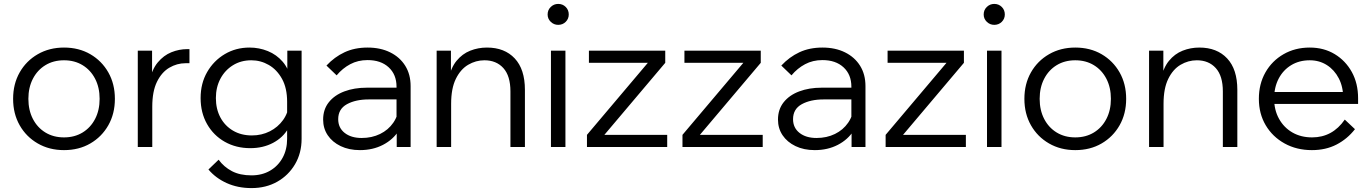

<svg xmlns="http://www.w3.org/2000/svg" viewBox="-20 -751 7006 981"><path d="M307 16Q232 16 173 -18Q114 -52 80.5 -111Q47 -170 47 -246Q47 -322 80.5 -381Q114 -440 173 -474Q232 -508 307 -508Q383 -508 441.5 -474Q500 -440 533.5 -381Q567 -322 567 -246Q567 -170 533.5 -111Q500 -52 441.5 -18Q383 16 307 16ZM307 -49Q361 -49 402 -74Q443 -99 466 -143.5Q489 -188 489 -246Q489 -304 466 -348.5Q443 -393 402 -418Q361 -443 307 -443Q253 -443 212 -418Q171 -393 148 -348.5Q125 -304 125 -246Q125 -188 148 -143.5Q171 -99 212 -74Q253 -49 307 -49Z M948 -500V-428H928Q884 -428 845 -405Q806 -382 782 -333Q758 -284 758 -206V0H684V-492H757V-336H744Q756 -396 786 -432Q816 -468 855.5 -484Q895 -500 937 -500Z M1521 -42Q1521 31 1487.5 88Q1454 145 1396.5 177.5Q1339 210 1265 210Q1195 210 1138.5 184.5Q1082 159 1045 115L1097 65Q1124 102 1165 123.5Q1206 145 1265 145Q1319 145 1360 121Q1401 97 1424 55Q1447 13 1447 -42V-231Q1447 -301 1421 -348Q1395 -395 1353.5 -419Q1312 -443 1264 -443Q1211 -443 1170 -417.5Q1129 -392 1106 -348.5Q1083 -305 1083 -250Q1083 -194 1106 -151Q1129 -108 1170.5 -83.5Q1212 -59 1267 -59Q1317 -59 1358.5 -80Q1400 -101 1426.5 -138Q1453 -175 1457 -223L1472 -203Q1480 -142 1453 -95Q1426 -48 1375 -21Q1324 6 1259 6Q1186 6 1128.5 -26.5Q1071 -59 1038 -117Q1005 -175 1005 -250Q1005 -325 1038.5 -383Q1072 -441 1128.5 -474.5Q1185 -508 1255 -508Q1304 -508 1348.5 -490Q1393 -472 1424.5 -435.5Q1456 -399 1466 -343H1448V-492H1521Z M2078 0H2007V-96L2006 -124V-308Q2006 -370 1966 -407Q1926 -444 1858 -444Q1809 -444 1769.5 -423Q1730 -402 1700 -366L1648 -416Q1689 -460 1740.5 -484Q1792 -508 1858 -508Q1924 -508 1973.5 -483.5Q2023 -459 2050.5 -415Q2078 -371 2078 -311ZM1819 16Q1763 16 1720.5 -4.5Q1678 -25 1654.5 -60Q1631 -95 1631 -140Q1631 -192 1660 -228.5Q1689 -265 1739.5 -284Q1790 -303 1854 -303H2016V-243H1864Q1797 -243 1752.5 -218.5Q1708 -194 1708 -142Q1708 -98 1741 -72Q1774 -46 1828 -46Q1880 -46 1922 -66.5Q1964 -87 1989.5 -124Q2015 -161 2018 -209L2048 -192Q2048 -132 2018.5 -85Q1989 -38 1937 -11Q1885 16 1819 16Z M2662 0H2588V-284Q2588 -363 2552 -403Q2516 -443 2455 -443Q2411 -443 2372 -420Q2333 -397 2309 -348Q2285 -299 2285 -221V0H2211V-492H2284V-343H2271Q2283 -404 2312.5 -440Q2342 -476 2382.5 -492Q2423 -508 2468 -508Q2558 -508 2610 -452.5Q2662 -397 2662 -292Z M2869 0H2795V-492H2869ZM2832 -624Q2810 -624 2794 -639.5Q2778 -655 2778 -677Q2778 -700 2794 -715.5Q2810 -731 2832 -731Q2855 -731 2870.5 -715.5Q2886 -700 2886 -677Q2886 -655 2870.5 -639.5Q2855 -624 2832 -624Z M3389 0H2979V-62L3290 -430H2989V-492H3379V-430L3068 -62H3389Z M3877 0H3467V-62L3778 -430H3477V-492H3867V-430L3556 -62H3877Z M4402 0H4331V-96L4330 -124V-308Q4330 -370 4290 -407Q4250 -444 4182 -444Q4133 -444 4093.5 -423Q4054 -402 4024 -366L3972 -416Q4013 -460 4064.5 -484Q4116 -508 4182 -508Q4248 -508 4297.5 -483.5Q4347 -459 4374.5 -415Q4402 -371 4402 -311ZM4143 16Q4087 16 4044.5 -4.5Q4002 -25 3978.5 -60Q3955 -95 3955 -140Q3955 -192 3984 -228.5Q4013 -265 4063.5 -284Q4114 -303 4178 -303H4340V-243H4188Q4121 -243 4076.5 -218.5Q4032 -194 4032 -142Q4032 -98 4065 -72Q4098 -46 4152 -46Q4204 -46 4246 -66.5Q4288 -87 4313.5 -124Q4339 -161 4342 -209L4372 -192Q4372 -132 4342.5 -85Q4313 -38 4261 -11Q4209 16 4143 16Z M4915 0H4505V-62L4816 -430H4515V-492H4905V-430L4594 -62H4915Z M5097 0H5023V-492H5097ZM5060 -624Q5038 -624 5022 -639.5Q5006 -655 5006 -677Q5006 -700 5022 -715.5Q5038 -731 5060 -731Q5083 -731 5098.5 -715.5Q5114 -700 5114 -677Q5114 -655 5098.5 -639.5Q5083 -624 5060 -624Z M5474 16Q5399 16 5340 -18Q5281 -52 5247.5 -111Q5214 -170 5214 -246Q5214 -322 5247.5 -381Q5281 -440 5340 -474Q5399 -508 5474 -508Q5550 -508 5608.5 -474Q5667 -440 5700.5 -381Q5734 -322 5734 -246Q5734 -170 5700.5 -111Q5667 -52 5608.5 -18Q5550 16 5474 16ZM5474 -49Q5528 -49 5569 -74Q5610 -99 5633 -143.5Q5656 -188 5656 -246Q5656 -304 5633 -348.5Q5610 -393 5569 -418Q5528 -443 5474 -443Q5420 -443 5379 -418Q5338 -393 5315 -348.5Q5292 -304 5292 -246Q5292 -188 5315 -143.5Q5338 -99 5379 -74Q5420 -49 5474 -49Z M6302 0H6228V-284Q6228 -363 6192 -403Q6156 -443 6095 -443Q6051 -443 6012 -420Q5973 -397 5949 -348Q5925 -299 5925 -221V0H5851V-492H5924V-343H5911Q5923 -404 5952.5 -440Q5982 -476 6022.5 -492Q6063 -508 6108 -508Q6198 -508 6250 -452.5Q6302 -397 6302 -292Z M6851 -140 6903 -91Q6864 -41 6809 -12.5Q6754 16 6683 16Q6605 16 6543.5 -18Q6482 -52 6447 -111Q6412 -170 6412 -246Q6412 -322 6445.5 -381Q6479 -440 6538 -474Q6597 -508 6672 -508Q6744 -508 6799.5 -474.5Q6855 -441 6887 -383Q6919 -325 6919 -249V-243H6843V-249Q6843 -307 6820.5 -350.5Q6798 -394 6759.5 -418.5Q6721 -443 6672 -443Q6618 -443 6577 -418Q6536 -393 6513 -349Q6490 -305 6490 -247Q6490 -189 6515 -144Q6540 -99 6583.5 -74Q6627 -49 6684 -49Q6788 -49 6851 -140ZM6919 -220H6474V-281H6903L6919 -249Z"/></svg>

Font: Wix Madefor Display
Style: Regular
Weight: 400
Designer: Dalton Maag Ltd
Foundry: Dalton Maag Ltd
Version: Version 3.100